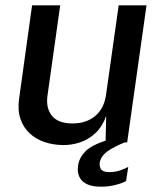

<svg xmlns="http://www.w3.org/2000/svg" viewBox="-20 -537 608 724"><path d="M217 10Q180 9.5 147.5 -1.5Q115 -12.5 91.5 -34.5Q68 -56.5 57 -89Q46 -121.5 52 -164.5L101 -517H207L159 -176Q152.5 -129.5 175.8 -100.5Q199 -71.5 254 -71.5Q304.5 -71.5 338.5 -99.2Q372.5 -127 380 -180.5L427.5 -517H532.5L459.5 0H378L380.5 -100Q366 -59.5 340 -35.2Q314 -11 282 -0.2Q250 10.5 217 10ZM360.5 167Q313 167 291 146Q269 125 274.5 87Q278.5 58 301.5 34.2Q324.5 10.5 383.5 -8.5L458.5 -3.5Q406 17.5 383 35.2Q360 53 356 76.5Q354.5 94 362.5 103Q370.5 112 392 112Q415 112 433.2 105.5Q451.5 99 463.5 92.5L455.5 145.5Q442 153.5 416 160.2Q390 167 360.5 167Z"/></svg>

Font: Public Sans Thin Medium
Style: Italic
Weight: 500
Italic angle: -8°
Version: Version 2.001